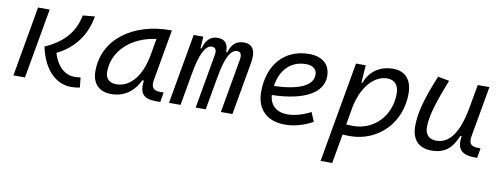

<svg xmlns="http://www.w3.org/2000/svg" viewBox="-62 -850 3640 1397"><g transform="rotate(10 1758.0 -151.0)"><path d="M461.9 9.8C487.8 9.8 508.3 7.3 527.3 2.9L519.5 -70.3C504.9 -67.9 493.2 -66.9 471.2 -66.9C413.6 -66.9 347.2 -108.9 315.4 -215.8C416 -265.1 516.6 -357.4 545.4 -525.4L456.5 -517.1C432.6 -389.6 356 -305.7 221.7 -246.1C256.8 -77.6 353.5 9.8 461.9 9.8ZM35.6 0H121.1L212.4 -517.6H126.5Z M759.3 10.3C851.1 10.3 924.3 -39.6 965.8 -127.9H976.6C965.3 -32.2 996.1 4.9 1090.3 4.9H1121.1L1133.8 -66.9H1108.9C1055.2 -66.9 1038.6 -92.3 1048.3 -145L1114.3 -522.5H1105C826.7 -522.5 617.7 -370.1 617.7 -135.3C617.7 -43 668.9 10.3 759.3 10.3ZM783.2 -66.4C732.4 -66.4 702.6 -94.7 702.6 -144C702.6 -299.8 832 -418 1014.6 -441.9L993.2 -319.3C964.4 -157.7 883.8 -66.4 783.2 -66.4Z M1347.7 -517.6H1276.4L1185.1 0H1270.5L1313.5 -243.7V-242.7C1336.9 -380.9 1374 -457 1421.4 -457C1448.7 -457 1460 -437.5 1452.6 -399.4L1382.3 0H1456.5L1501 -251V-249C1523.4 -383.3 1559.1 -457 1608.4 -457C1634.8 -457 1645 -436.5 1638.7 -399.4L1568.4 0H1653.8L1722.7 -390.6C1738.3 -480.5 1712.4 -527.3 1647.9 -527.3C1593.8 -527.3 1557.6 -500 1538.6 -435.5H1530.8C1532.2 -498 1505.4 -527.3 1453.1 -527.3C1401.9 -527.3 1367.7 -498 1349.6 -430.7H1341.8Z M2047.4 -66.9C1966.8 -66.9 1917.5 -110.8 1912.1 -186C2147 -191.9 2285.2 -264.6 2285.2 -390.6C2285.2 -476.6 2227.1 -527.3 2128.9 -527.3C1948.2 -527.3 1831.5 -397.5 1831.5 -194.8C1831.5 -66.4 1910.2 9.8 2043 9.8C2108.4 9.8 2183.6 -11.2 2246.6 -46.4L2218.3 -114.7C2162.6 -84.5 2099.6 -66.9 2047.4 -66.9ZM1915.5 -253.4C1932.6 -375.5 2008.8 -450.7 2118.7 -450.7C2170.4 -450.7 2199.7 -426.3 2199.7 -385.7C2199.7 -305.2 2096.7 -258.8 1915.5 -253.4Z M2430.7 224.6 2468.8 8.3C2486.8 9.3 2504.4 9.8 2522.5 9.8C2732.4 9.8 2890.1 -152.3 2890.1 -367.7C2890.1 -469.7 2839.4 -527.3 2750.5 -527.3C2649.4 -527.3 2578.6 -475.1 2546.4 -388.7H2538.6L2547.4 -517.6H2475.6L2384.3 -1V-0.5C2384.3 -0.5 2384.3 -0.5 2384.3 -0.5L2344.7 224.6ZM2482.4 -68.8 2506.3 -206.1C2543.5 -377 2636.2 -450.7 2719.7 -450.7C2773.9 -450.7 2805.2 -415 2805.2 -353C2805.2 -189.9 2688 -66.9 2533.2 -66.9C2514.6 -66.9 2497.6 -67.9 2482.4 -68.8Z M3124.5 10.3C3234.4 10.3 3279.8 -47.4 3314.5 -130.9H3324.2C3309.6 -40 3341.3 4.9 3445.3 4.9H3462.4L3475.1 -66.9L3458.5 -67.4C3401.4 -68.4 3385.3 -89.4 3395.5 -146L3461.4 -517.6H3375L3342.8 -336.4V-336.9C3309.1 -157.2 3245.1 -66.4 3147.5 -66.4C3093.8 -66.4 3064 -97.2 3064 -153.8C3064 -231.9 3095.7 -338.9 3164.6 -511.7L3080.6 -527.3C3012.2 -362.3 2978.5 -248 2978.5 -145C2978.5 -45.4 3030.8 10.3 3124.5 10.3Z"/></g></svg>

Font: Cascadia Code PL SemiLight
Style: Italic
Weight: 350
Italic angle: -10°
Monospace: yes
Designer: Aaron Bell
Foundry: Saja Typeworks
Version: Version 2404.023